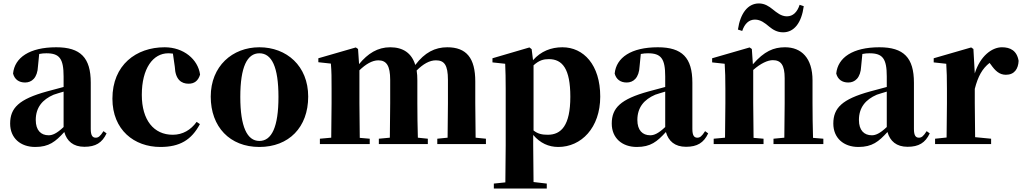

<svg xmlns="http://www.w3.org/2000/svg" viewBox="-20 -838 5948 1117"><path d="M471 16C536 16 574 -7 600 -62L582 -75C563 -45 552 -37 537 -37C518 -37 508 -50 508 -88V-357C508 -502 449 -563 307 -563C152 -563 65 -503 56 -410C65 -376 90 -358 126 -358C164 -358 198 -384 201 -453L208 -524C223 -527 236 -528 250 -528C326 -528 350 -497 350 -393V-332L253 -306C90 -261 39 -210 39 -119C39 -35 99 17 185 17C265 17 303 -14 354 -70C369 -17 406 16 471 16ZM350 -99C309 -60 284 -51 263 -51C218 -51 188 -80 188 -140C188 -213 227 -259 292 -287C306 -292 327 -298 350 -305Z M913 17C1026 17 1094 -24 1143 -116L1124 -129C1090 -82 1043 -54 985 -54C875 -54 805 -139 805 -286C805 -440 870 -528 959 -528C968 -528 977 -527 986 -526L997 -449C1000 -375 1035 -351 1077 -351C1111 -351 1133 -368 1144 -404C1132 -493 1048 -563 938 -563C772 -563 634 -460 634 -264C634 -82 761 17 913 17Z M1489 17C1660 17 1773 -97 1773 -276C1773 -455 1647 -563 1489 -563C1332 -563 1206 -453 1206 -276C1206 -100 1317 17 1489 17ZM1489 -18C1418 -18 1378 -100 1378 -274C1378 -449 1418 -528 1489 -528C1561 -528 1600 -449 1600 -274C1600 -100 1561 -18 1489 -18Z M2583 0H2807V-31L2747 -37L2745 -238V-364C2745 -500 2694 -563 2582 -563C2511 -563 2451 -533 2396 -460C2375 -529 2325 -563 2250 -563C2177 -563 2120 -527 2069 -465L2063 -553L2050 -562L1832 -499V-476L1905 -468C1909 -419 1909 -387 1909 -322V-238C1909 -182 1908 -96 1907 -37L1841 -31V0H2131V-31L2073 -36L2071 -238V-429C2107 -464 2145 -487 2181 -487C2229 -487 2250 -455 2250 -373V-238C2250 -180 2249 -95 2248 -37L2184 -31V0H2469V-31L2411 -37C2409 -94 2408 -179 2408 -238V-370C2408 -391 2407 -410 2404 -428C2442 -466 2479 -487 2516 -487C2564 -487 2586 -461 2586 -373V-238L2584 -37L2524 -31V0Z M3228 17C3361 17 3472 -94 3472 -276C3472 -461 3375 -563 3252 -563C3186 -563 3127 -540 3081 -488L3073 -552L3060 -562L2845 -499V-475L2919 -467C2921 -419 2922 -385 2922 -320V7L2920 223L2853 230V259H3161V230L3084 221L3082 6V-53C3123 -5 3172 17 3228 17ZM3084 -458C3117 -488 3143 -494 3173 -494C3252 -494 3298 -438 3298 -275C3298 -108 3245 -54 3167 -54C3134 -54 3109 -59 3084 -79Z M3971 16C4036 16 4074 -7 4100 -62L4082 -75C4063 -45 4052 -37 4037 -37C4018 -37 4008 -50 4008 -88V-357C4008 -502 3949 -563 3807 -563C3652 -563 3565 -503 3556 -410C3565 -376 3590 -358 3626 -358C3664 -358 3698 -384 3701 -453L3708 -524C3723 -527 3736 -528 3750 -528C3826 -528 3850 -497 3850 -393V-332L3753 -306C3590 -261 3539 -210 3539 -119C3539 -35 3599 17 3685 17C3765 17 3803 -14 3854 -70C3869 -17 3906 16 3971 16ZM3850 -99C3809 -60 3784 -51 3763 -51C3718 -51 3688 -80 3688 -140C3688 -213 3727 -259 3792 -287C3806 -292 3827 -298 3850 -305Z M4273 -666 4298 -658C4312 -700 4337 -724 4372 -724C4405 -724 4430 -704 4455 -683C4476 -666 4500 -650 4536 -650C4600 -650 4643 -705 4656 -802L4632 -810C4618 -767 4593 -743 4558 -743C4525 -743 4500 -764 4475 -784C4454 -801 4429 -818 4395 -818C4331 -818 4287 -761 4273 -666ZM4542 0H4770V-31L4710 -36C4708 -94 4707 -179 4707 -238V-370C4707 -501 4642 -563 4547 -563C4481 -563 4426 -540 4360 -464L4354 -553L4341 -562L4123 -499V-475L4196 -467C4199 -419 4200 -386 4200 -321V-238C4200 -182 4199 -96 4198 -37L4132 -31V0H4422V-31L4364 -36L4362 -238V-431C4405 -469 4446 -488 4476 -488C4523 -488 4545 -460 4545 -383V-238L4543 -37L4480 -31V0Z M5260 16C5325 16 5363 -7 5389 -62L5371 -75C5352 -45 5341 -37 5326 -37C5307 -37 5297 -50 5297 -88V-357C5297 -502 5238 -563 5096 -563C4941 -563 4854 -503 4845 -410C4854 -376 4879 -358 4915 -358C4953 -358 4987 -384 4990 -453L4997 -524C5012 -527 5025 -528 5039 -528C5115 -528 5139 -497 5139 -393V-332L5042 -306C4879 -261 4828 -210 4828 -119C4828 -35 4888 17 4974 17C5054 17 5092 -14 5143 -70C5158 -17 5195 16 5260 16ZM5139 -99C5098 -60 5073 -51 5052 -51C5007 -51 4977 -80 4977 -140C4977 -213 5016 -259 5081 -287C5095 -292 5116 -298 5139 -305Z M5651 -321C5670 -395 5695 -439 5737 -472L5744 -463C5770 -426 5794 -403 5832 -403C5882 -403 5904 -438 5906 -484C5896 -544 5857 -563 5809 -563C5750 -563 5682 -511 5651 -411L5643 -553L5630 -562L5412 -499V-475L5485 -467C5488 -419 5489 -387 5489 -321V-238C5489 -182 5488 -96 5487 -38L5420 -31V0H5746V-31L5653 -40L5651 -238Z"/></svg>

Font: Noto Serif SC Black
Style: Regular
Weight: 900
Designer: Ryoko NISHIZUKA 西塚涼子 (kana & ideographs); Frank Grießhammer (Latin, Greek & Cyrillic); Wenlong ZHANG 张文龙 (bopomofo); San
Foundry: Adobe
Version: Version 2.001;hotconv 1.1.0;makeotfexe 2.6.0